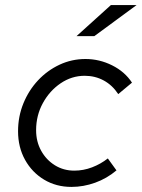

<svg xmlns="http://www.w3.org/2000/svg" viewBox="-20 -726 557 755"><path d="M261 9Q201 9 153.5 -19.5Q106 -48 78.5 -97.5Q51 -147 51 -210Q51 -268 72 -319.5Q93 -371 129.5 -410Q166 -449 214 -471.5Q262 -494 316 -494Q371 -494 421 -469Q471 -444 499 -401L445 -356Q422 -391 388 -409.5Q354 -428 313 -428Q262 -428 218.5 -398.5Q175 -369 148.5 -320.5Q122 -272 122 -214Q122 -169 142 -133Q162 -97 196 -76Q230 -55 272 -55Q308 -55 342 -68Q376 -81 404 -103L438 -56Q400 -24 354 -7.5Q308 9 261 9ZM281 -584 416 -706H517L351 -584Z"/></svg>

Font: Red Hat Text
Style: Italic
Weight: 400
Italic angle: -12°
Designer: Pentagram, MCKL
Foundry: Pentagram, MCKL
Version: Version 1.023